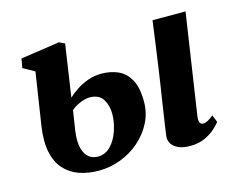

<svg xmlns="http://www.w3.org/2000/svg" viewBox="-85 -691 1016 826"><g transform="rotate(-15 423.0 -278.0)"><path d="M668.5 10Q637 10 616.2 1Q595.5 -8 585.8 -23.8Q576 -39.5 579 -60.5Q581 -76.5 584.2 -97.5Q587.5 -118.5 591.2 -144.8Q595 -171 600 -203Q605 -235 610.8 -272.8Q616.5 -310.5 622.8 -354.2Q629 -398 636 -448Q643 -498 650.5 -554.5H797.5L730 -105Q727.5 -87 731.8 -77.8Q736 -68.5 746.5 -68.5Q755.5 -68.5 765.8 -73.8Q776 -79 793 -92.5L806 -60Q800.5 -52.5 783.2 -35.8Q766 -19 737 -4.5Q708 10 668.5 10ZM261 11Q212.5 11 173.2 -3Q134 -17 107.5 -46.8Q81 -76.5 71 -123.8Q61 -171 71 -238L107 -472.5L56 -500.5L63.5 -541.5L236.5 -567L261.5 -555.5L227 -323Q242 -337.5 265 -353Q288 -368.5 317 -379Q346 -389.5 378.5 -389.5Q417.5 -389.5 450.8 -375.2Q484 -361 504.2 -325.2Q524.5 -289.5 524.5 -226.5Q524.5 -176.5 502.8 -133.5Q481 -90.5 444 -58Q407 -25.5 359.5 -7.2Q312 11 261 11ZM272 -48.5Q306 -48.5 329.8 -73.5Q353.5 -98.5 366.2 -136.2Q379 -174 379 -211Q379 -248 361.5 -276Q344 -304 301.5 -304Q291 -304 276.5 -299.8Q262 -295.5 246.8 -287.8Q231.5 -280 220 -269.5Q216.5 -247 213 -224.2Q209.5 -201.5 206 -179Q200 -132.5 207.8 -103.5Q215.5 -74.5 232.8 -61.5Q250 -48.5 272 -48.5Z"/></g></svg>

Font: Merriweather 20pt ExtraBold
Style: Italic
Weight: 800
Italic angle: -7.8°
Version: Version 2.101